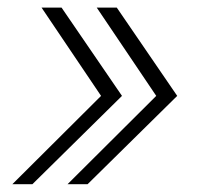

<svg xmlns="http://www.w3.org/2000/svg" viewBox="-20 -551 527 501"><path d="M12.2 -70.3 243.7 -300.8 88.4 -531.2H140.6L298.3 -300.8L64.5 -70.3ZM156.2 -70.3 387.7 -300.8 232.4 -531.2H284.7L442.4 -300.8L208.5 -70.3Z"/></svg>

Font: Inter ExtraLight
Style: Italic
Weight: 250
Italic angle: -9.3988°
Designer: Rasmus Andersson
Foundry: rsms
Version: Version 4.001;git-66647c0bb